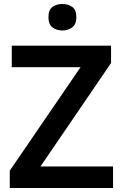

<svg xmlns="http://www.w3.org/2000/svg" viewBox="-20 -943 616 963"><path d="M547 0H29V-87L384 -606H39V-714H537V-627L183 -108H547ZM293 -923Q321 -923 342 -908.5Q363 -894 363 -857Q363 -821 342 -805.5Q321 -790 293 -790Q264 -790 243.5 -805.5Q223 -821 223 -857Q223 -894 243.5 -908.5Q264 -923 293 -923Z"/></svg>

Font: Noto Sans Tangsa SemiBold
Style: Regular
Weight: 600
Version: Version 1.504